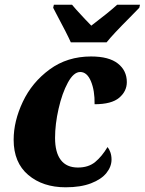

<svg xmlns="http://www.w3.org/2000/svg" viewBox="-20 -786 615 816"><path d="M38 -192Q38 -271 77 -353.5Q116 -436 191 -491Q266 -546 367 -546Q443 -546 481 -516Q519 -486 519 -437Q519 -398 486.5 -370.5Q454 -343 382 -343Q383 -401 366.5 -440.5Q350 -480 321 -480Q293 -480 268.5 -435Q244 -390 229 -324Q214 -258 214 -200Q214 -138 238.5 -106Q263 -74 311 -74Q356 -74 384.5 -97.5Q413 -121 437 -161Q444 -153 449 -139Q454 -125 454 -108Q454 -78 432.5 -51Q411 -24 367 -7Q323 10 259 10Q162 10 100 -42.5Q38 -95 38 -192ZM220 -726 206 -753 209 -766H286Q296 -753 341 -705Q361 -685 368 -677Q396 -698 429 -724.5Q462 -751 478 -766H575L572 -753L533 -713Q459 -639 433 -606H281Q266 -640 220 -726Z"/></svg>

Font: Noto Serif NarrowBlack
Style: Italic
Weight: 900
Width: 4
Italic angle: -12°
Designer: Monotype Design Team
Foundry: Monotype Imaging Inc.
Version: Version 1.001